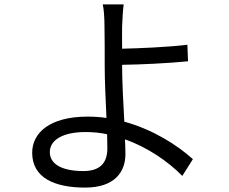

<svg xmlns="http://www.w3.org/2000/svg" viewBox="-20 -805 1040 871"><path d="M206 -115C206 -170 265 -206 368 -206C401 -206 434 -203 466 -196C466 -170 467 -148 467 -132C467 -63 431 -29 358 -29C262 -29 206 -60 206 -115ZM541 -785H446C451 -767 454 -722 454 -686C455 -643 455 -561 455 -503C455 -443 459 -351 463 -270C435 -274 407 -276 378 -276C205 -276 126 -202 126 -112C126 2 228 46 366 46C499 46 549 -24 549 -106C549 -124 548 -147 547 -173C651 -136 743 -72 807 -7L855 -83C783 -148 672 -218 544 -253C539 -340 534 -437 534 -503C534 -506 534 -508 534 -511C616 -512 744 -518 833 -527L830 -602C740 -591 613 -586 534 -584C534 -623 533 -659 534 -686C535 -716 538 -764 541 -785Z"/></svg>

Font: Microsoft YaHei
Style: Regular
Weight: 400
Designer: Ryoko NISHIZUKA 西塚涼子 (kana, bopomofo & ideographs); Paul D. Hunt (Latin, Greek & Cyrillic); Sandoll Communications 산돌커뮤니
Foundry: Adobe
Version: Version 2.001;hotconv 1.0.111;makeotfexe 2.5.65597